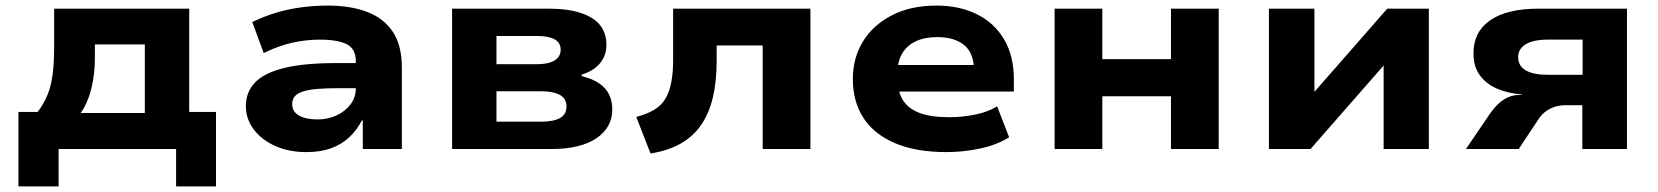

<svg xmlns="http://www.w3.org/2000/svg" viewBox="-20 -534 5941 688"><path d="M46 134V-133H115Q137 -162 150 -193.5Q163 -225 168.5 -266.5Q174 -308 174 -365V-503H658V-133H754V134H611V0H190V134ZM269 -129H499V-375H320V-324Q320 -269 307.5 -217.5Q295 -166 269 -129Z M1077 11Q1015 11 966 -11Q917 -33 889 -70.5Q861 -108 861 -154Q861 -204 894 -238.5Q927 -273 998.5 -290.5Q1070 -308 1185 -308H1277V-218H1195Q1150 -218 1118.5 -215.5Q1087 -213 1066.5 -206.5Q1046 -200 1036.5 -189Q1027 -178 1027 -161Q1027 -134 1051.5 -120Q1076 -106 1118 -106Q1155 -106 1186 -120.5Q1217 -135 1236 -160Q1255 -185 1255 -217V-315Q1255 -359 1222.5 -375.5Q1190 -392 1126 -392Q1077 -392 1027.5 -381Q978 -370 925 -344L884 -455Q925 -475 968 -488Q1011 -501 1058 -507.5Q1105 -514 1154 -514Q1237 -514 1296.5 -491Q1356 -468 1388 -419.5Q1420 -371 1420 -291V0H1280V-102L1277 -103Q1259 -68 1232 -42.5Q1205 -17 1167 -3Q1129 11 1077 11Z M1600 0V-503H1944Q2015 -503 2061.5 -487.5Q2108 -472 2130.5 -443.5Q2153 -415 2153 -373Q2153 -336 2130.5 -308Q2108 -280 2063 -266L2065 -261Q2103 -252 2127.5 -235Q2152 -218 2163 -194.5Q2174 -171 2174 -142Q2174 -77 2117 -38.5Q2060 0 1956 0ZM1759 -98H1919Q1963 -98 1986.5 -111Q2010 -124 2010 -152Q2010 -181 1986 -194Q1962 -207 1919 -207H1759ZM1759 -304H1905Q1946 -304 1967.5 -317.5Q1989 -331 1989 -356Q1989 -381 1967.5 -393Q1946 -405 1905 -405H1759Z M2311 16 2260 -115Q2298 -125 2324 -140.5Q2350 -156 2364.5 -180.5Q2379 -205 2385.5 -239.5Q2392 -274 2392 -320V-503H2884V0H2713V-371H2548V-315Q2548 -242 2534.5 -185Q2521 -128 2492.5 -86.5Q2464 -45 2419 -19.5Q2374 6 2311 16Z M3371 11Q3262 11 3187 -21Q3112 -53 3074 -111.5Q3036 -170 3036 -251Q3036 -326 3072 -385Q3108 -444 3175.5 -479Q3243 -514 3336 -514Q3418 -514 3480.5 -483Q3543 -452 3578 -393Q3613 -334 3613 -250V-206H3171V-301H3486L3470 -282Q3470 -343 3435.5 -372Q3401 -401 3338 -401Q3294 -401 3262.5 -386.5Q3231 -372 3213.5 -343.5Q3196 -315 3196 -272V-255Q3196 -207 3215 -176Q3234 -145 3274.5 -129.5Q3315 -114 3381 -114Q3429 -114 3475 -123.5Q3521 -133 3553 -153L3596 -42Q3553 -15 3493 -2Q3433 11 3371 11Z M3759 0V-503H3930V-322H4176V-503H4347V0H4176V-189H3930V0Z M4527 0V-503H4690V-190H4677L4951 -503H5100V0H4938V-314H4951L4676 0Z M5233 0 5320 -128Q5343 -161 5369 -177.5Q5395 -194 5425 -194H5433L5432 -196Q5387 -199 5347.5 -215Q5308 -231 5284 -262.5Q5260 -294 5260 -343Q5260 -420 5320 -461.5Q5380 -503 5494 -503H5810V0H5650V-157H5590Q5561 -157 5537.5 -146Q5514 -135 5497 -113L5422 0ZM5526 -266H5651V-392H5526Q5475 -392 5447.5 -375.5Q5420 -359 5420 -329Q5420 -298 5447 -282Q5474 -266 5526 -266Z"/></svg>

Font: Nunito Sans 7pt SemiExpanded ExtraBold
Style: Regular
Weight: 800
Width: 6
Designer: Vernon Adams
Foundry: Vernon Adams
Version: Version 3.101;gftools[0.9.27]